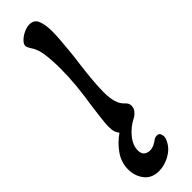

<svg xmlns="http://www.w3.org/2000/svg" viewBox="-317 -637 880 880"><g transform="rotate(-45 123.0 -197.0)"><path d="M84 251Q38 251 13.5 219.5Q-11 188 -11 145Q-11 101 14.5 63.5Q40 26 80 -2Q73 -10 68.5 -22.5Q64 -35 64 -56Q64 -76 68 -108Q72 -140 76 -172Q87 -243 92 -295Q97 -347 97 -401Q97 -451 91.5 -494Q86 -537 64 -568Q56 -581 56 -588Q56 -600 69.5 -613.5Q83 -627 102.5 -636Q122 -645 139 -645Q170 -645 180.5 -617.5Q191 -590 191 -549Q191 -524 188 -487Q185 -450 181.5 -415.5Q178 -381 175 -362Q168 -309 164 -263Q160 -217 160 -185Q160 -147 167.5 -121Q175 -95 194 -78Q207 -66 207 -51Q207 -35 197.5 -23Q188 -11 174 -3Q137 15 109.5 48Q82 81 82 115Q82 137 94 146Q106 155 121 155Q137 155 151 147.5Q165 140 174 133Q179 130 183.5 129Q188 128 192 128Q205 128 209 137.5Q213 147 213 155Q213 166 205 181Q189 213 154.5 232Q120 251 84 251Z"/></g></svg>

Font: Akaya Kanadaka
Style: Regular
Weight: 400
Designer: Vaishnavi Murthy Yerkadithaya, Juan Luis Blanco Aristondo
Version: Version 1.002; ttfautohint (v1.8.3)